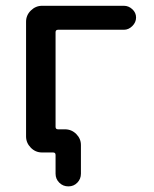

<svg xmlns="http://www.w3.org/2000/svg" viewBox="-20 -540 544 680"><path d="M128.9 0Q105.5 0 88.9 -17.1Q72.3 -34.2 72.3 -56.6V-462.9Q72.3 -486.3 89.4 -502.9Q106.4 -519.5 128.9 -519.5H418.9Q435.5 -519.5 448.7 -507.3Q461.9 -495.1 461.9 -478Q461.9 -460.9 448.7 -447.8Q435.5 -434.6 418.9 -434.6H185.5Q176.8 -434.6 176.8 -425.8V-90.8Q176.8 -82 185.5 -82H210Q233.4 -82 250 -65.4Q266.6 -48.8 266.6 -26.4V75.2Q266.6 93.8 253.9 106.9Q241.2 120.1 222.2 120.1Q203.1 120.1 189.9 106.9Q176.8 93.8 176.8 75.2V8.8Q176.8 0 168 0H136.7Z"/></svg>

Font: Rounded Mgen+ 2p medium
Style: Regular
Weight: 500
Designer: [Source Han Sans]
Ryoko NISHIZUKA  (kana & ideographs); Paul D. Hunt (Latin, Greek & Cyrillic); Wenlong ZHANG  (bopomofo
Version: Version 1.059.20150602